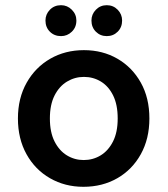

<svg xmlns="http://www.w3.org/2000/svg" viewBox="-20 -707 645 739"><path d="M301 12Q230 12 172.5 -21Q115 -54 82 -113.5Q49 -173 49 -251Q49 -329 82.5 -388.5Q116 -448 173.5 -481Q231 -514 303 -514Q375 -514 432 -481Q489 -448 522 -389Q555 -330 555 -251Q555 -173 522 -113.5Q489 -54 431.5 -21Q374 12 301 12ZM302 -91Q338 -91 367.5 -109Q397 -127 415 -162.5Q433 -198 433 -251Q433 -304 415.5 -339.5Q398 -375 368.5 -393Q339 -411 303 -411Q268 -411 238 -393Q208 -375 190 -339.5Q172 -304 172 -251Q172 -198 190 -162.5Q208 -127 237.5 -109Q267 -91 302 -91ZM215 -568Q189 -568 172 -585Q155 -602 155 -628Q155 -652 172 -669.5Q189 -687 215 -687Q239 -687 256.5 -669.5Q274 -652 274 -628Q274 -602 256.5 -585Q239 -568 215 -568ZM391 -568Q366 -568 349 -585Q332 -602 332 -628Q332 -652 349 -669.5Q366 -687 391 -687Q416 -687 433 -669.5Q450 -652 450 -628Q450 -602 433 -585Q416 -568 391 -568Z"/></svg>

Font: DM Sans 16pt SemiBold
Style: Regular
Weight: 600
Version: Version 4.004;gftools[0.9.30]